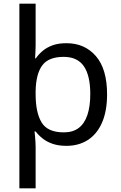

<svg xmlns="http://www.w3.org/2000/svg" viewBox="-20 -780 655 1040"><path d="M560 -269Q560 -178 532.5 -115.5Q505 -53 455.5 -21.5Q406 10 340 10Q298 10 266.5 -0.5Q235 -11 212 -29Q189 -47 173 -68H167Q168 -61 169.5 -45Q171 -29 172 -12Q173 5 173 16V240H85V-760H173V-536Q173 -522 172 -499.5Q171 -477 170 -464H174Q190 -487 212.5 -505.5Q235 -524 266 -535Q297 -546 340 -546Q439 -546 499.5 -476Q560 -406 560 -269ZM469 -270Q469 -371 434 -421.5Q399 -472 325 -472Q243 -472 209 -426Q175 -380 173 -288V-269Q173 -170 205.5 -116.5Q238 -63 326 -63Q375 -63 406.5 -87Q438 -111 453.5 -157.5Q469 -204 469 -270Z"/></svg>

Font: Noto Sans Myanmar
Style: Regular
Weight: 400
Designer: Monotype Design Team
Foundry: Monotype Imaging Inc.
Version: Version 2.107